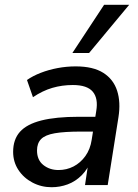

<svg xmlns="http://www.w3.org/2000/svg" viewBox="-20 -775 577 804"><path d="M196 9Q153 9 116 -10.5Q79 -30 57 -63.5Q35 -97 35 -139Q35 -191 63.5 -223Q92 -255 153 -270.5Q214 -286 310 -286H390L381 -224H319Q250 -224 209.5 -217Q169 -210 152 -192.5Q135 -175 135 -145Q135 -105 161.5 -84Q188 -63 225 -63Q259 -63 288 -78Q317 -93 337.5 -121.5Q358 -150 364 -190L383 -310Q392 -363 368.5 -391Q345 -419 285 -419Q240 -419 199 -407Q158 -395 118 -368L93 -440Q117 -457 150.5 -470Q184 -483 221.5 -490Q259 -497 297 -497Q370 -497 412.5 -470Q455 -443 470.5 -395Q486 -347 476 -284L431 0H336L352 -107H362Q349 -68 322.5 -41.5Q296 -15 263.5 -3Q231 9 196 9ZM283 -553 416 -755H521L353 -553Z"/></svg>

Font: Nunito Sans 12pt SemiBold
Style: Italic
Weight: 600
Italic angle: -9°
Designer: Vernon Adams
Foundry: Vernon Adams
Version: Version 3.101;gftools[0.9.27]